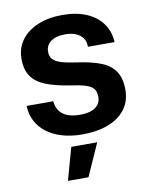

<svg xmlns="http://www.w3.org/2000/svg" viewBox="-84 -605 693 875"><g transform="rotate(-10 262.5 -167.5)"><path d="M262 10Q209 10 167.5 -2.5Q126 -15 96.5 -37.5Q67 -60 50.5 -91.5Q34 -123 33 -162H156Q159 -133 173 -115Q187 -97 210.5 -88.5Q234 -80 265 -80Q313 -80 337.5 -97.5Q362 -115 362 -146Q362 -171 350.5 -184.5Q339 -198 314.5 -205.5Q290 -213 249 -219Q181 -229 136 -246.5Q91 -264 69 -295Q47 -326 47 -377Q47 -427 74.5 -464Q102 -501 151 -521.5Q200 -542 265 -542Q329 -542 376 -522Q423 -502 449.5 -465Q476 -428 478 -379H355Q355 -405 342.5 -421Q330 -437 309.5 -445Q289 -453 262 -453Q220 -453 196 -435.5Q172 -418 172 -388Q172 -366 184.5 -352.5Q197 -339 225 -331Q253 -323 297 -317Q361 -308 403.5 -291Q446 -274 467.5 -242Q489 -210 489 -157Q489 -104 460.5 -66.5Q432 -29 381 -9.5Q330 10 262 10ZM159 207 201 57H321L254 207Z"/></g></svg>

Font: Mona Sans ExtraLight SemiBold
Style: Regular
Weight: 600
Version: Version 2.000